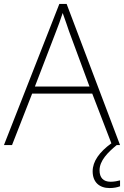

<svg xmlns="http://www.w3.org/2000/svg" viewBox="-20 -736 630 974"><path d="M485 128C485 79 527 37 572 0H589L318 -716H281L0 0H41L143 -261H448L545 -9C484 35 450 83 450 133C450 189 485 218 536 218C558 218 576 214 589 209V179C578 182 560 186 541 186C504 186 485 165 485 128ZM330 -578 434 -297H157L265 -578C275 -604 288 -638 298 -670C310 -636 323 -600 330 -578Z"/></svg>

Font: Noto Sans Sinhala UI ExtraLight
Style: Regular
Weight: 200
Designer: Jelle Bosma - Monotype Design Team
Foundry: Monotype Imaging Inc.
Version: Version 2.006